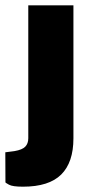

<svg xmlns="http://www.w3.org/2000/svg" viewBox="-33 -537 352 723"><path d="M243.5 -16Q243.5 74.5 197.5 120.2Q151.5 166 53.5 166Q14 166 0.8 158.5Q-12.5 151 -12.5 150L-13 36.5L21.5 32Q51 27 62.2 15.2Q73.5 3.5 73.5 -16.5V-517H243.5Z"/></svg>

Font: Public Sans Thin ExtraBold
Style: Regular
Weight: 800
Version: Version 1.007